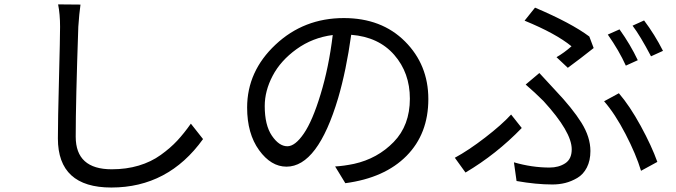

<svg xmlns="http://www.w3.org/2000/svg" viewBox="-20 -797 3040 863"><path d="M241.2 -777.3 341.8 -776.4Q335.9 -735.4 332 -676.8Q320.3 -339.8 320.3 -182.6Q320.3 -36.1 482.4 -36.1Q547.9 -36.1 603.5 -52.7Q659.2 -69.3 702.6 -100.6Q746.1 -131.8 776.9 -165Q807.6 -198.2 837.9 -241.2L892.6 -171.9Q736.3 45.9 480.5 45.9Q240.2 45.9 240.2 -174.8Q240.2 -253.9 245.1 -441.4Q250 -628.9 250 -676.8Q250 -733.4 241.2 -777.3Z M1271.5 -139.6Q1306.6 -139.6 1345.7 -196.8Q1384.8 -253.9 1420.9 -373Q1458 -494.1 1475.6 -639.6Q1384.8 -627.9 1313 -576.2Q1241.2 -524.4 1205.6 -456.5Q1169.9 -388.7 1169.9 -320.3Q1169.9 -234.4 1202.1 -187Q1234.4 -139.6 1271.5 -139.6ZM1532.2 26.4 1486.3 -48.8Q1524.4 -50.8 1571.3 -60.5Q1676.8 -84 1749.5 -158.7Q1822.3 -233.4 1822.3 -353.5Q1822.3 -469.7 1752 -550.3Q1681.6 -630.9 1558.6 -640.6Q1536.1 -479.5 1500 -356.4Q1408.2 -47.9 1267.6 -47.9Q1198.2 -47.9 1144.5 -122.1Q1090.8 -196.3 1090.8 -313.5Q1090.8 -476.6 1218.3 -596.2Q1345.7 -715.8 1525.4 -715.8Q1695.3 -715.8 1800.3 -610.8Q1905.3 -505.9 1905.3 -351.6Q1905.3 -195.3 1807.1 -96.2Q1709 2.9 1532.2 26.4Z M2711.9 -641.6 2764.6 -665Q2813.5 -596.7 2846.7 -526.4L2793 -502Q2762.7 -569.3 2711.9 -641.6ZM2823.2 -681.6 2875 -705.1Q2922.9 -641.6 2960 -568.4L2906.2 -543.9Q2857.4 -636.7 2823.2 -681.6ZM2532.2 -492.2 2481.4 -540Q2515.6 -559.6 2548.8 -588.9Q2478.5 -646.5 2337.9 -704.1L2384.8 -762.7Q2547.9 -693.4 2628.9 -632.8L2648.4 -581.1Q2590.8 -535.2 2532.2 -492.2ZM2301.8 16.6 2290 -67.4Q2371.1 -43.9 2450.2 -43.9Q2491.2 -43.9 2520.5 -63Q2549.8 -82 2549.8 -126Q2549.8 -204.1 2422.9 -342.8Q2384.8 -380.9 2342.8 -417L2404.3 -468.8Q2406.2 -466.8 2475.6 -391.6Q2552.7 -310.5 2593.3 -245.6Q2633.8 -180.7 2633.8 -118.2Q2633.8 -75.2 2617.7 -43.9Q2601.6 -12.7 2574.7 2.9Q2547.9 18.6 2520.5 25.4Q2493.2 32.2 2462.9 32.2Q2389.6 32.2 2301.8 16.6ZM2934.6 -69.3 2861.3 -29.3Q2838.9 -103.5 2791.5 -194.8Q2744.1 -286.1 2695.3 -341.8L2761.7 -377.9Q2810.5 -321.3 2859.9 -231Q2909.2 -140.6 2934.6 -69.3ZM2277.3 -282.2 2325.2 -221.7Q2210.9 -103.5 2072.3 -21.5L2024.4 -87.9Q2085.9 -121.1 2160.6 -178.7Q2235.4 -236.3 2277.3 -282.2Z"/></svg>

Font: Gen Shin Gothic Regular
Style: Regular
Weight: 400
Designer: [Source Han Sans]
Ryoko NISHIZUKA  (kana & ideographs); Paul D. Hunt (Latin, Greek & Cyrillic); Wenlong ZHANG  (bopomofo
Version: Version 1.002.20150607